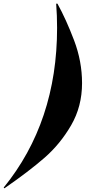

<svg xmlns="http://www.w3.org/2000/svg" viewBox="-117 -812 531 1046"><path d="M-93 214 -97 210Q194 -148 194 -660Q194 -727 189 -792H196Q243 -707 286.5 -592.5Q330 -478 330 -359Q330 -232 270.5 -129.5Q211 -27 125.5 47.5Q40 122 -93 214Z"/></svg>

Font: Nyght Serif Dark Italic
Style: Regular
Weight: 800
Italic angle: -16°
Designer: Maksym Kobuzan
Version: Version 0.400